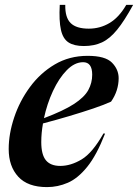

<svg xmlns="http://www.w3.org/2000/svg" viewBox="-20 -752 564 784"><path d="M409 -206.5Q374.5 -118 336.2 -70.8Q298 -23.5 257 -5.8Q216 12 172 12Q93.5 12 54.5 -30.5Q15.5 -73 15.5 -143.5Q15.5 -205.5 37.8 -272.2Q60 -339 102 -396.2Q144 -453.5 203.5 -488.8Q263 -524 338 -524Q410 -524 437.2 -496.2Q464.5 -468.5 464.5 -432.5Q464.5 -408 456.8 -383.5Q449 -359 433.5 -337Q406.5 -324.5 361.5 -309.2Q316.5 -294 262.8 -278Q209 -262 155.5 -248Q148.5 -208.5 148.5 -172Q148.5 -120.5 167.5 -97.5Q186.5 -74.5 226 -74.5Q269 -74.5 313.2 -101Q357.5 -127.5 402.5 -207ZM319.5 -498Q284.5 -498 252.5 -465.2Q220.5 -432.5 196.2 -380.2Q172 -328 159.5 -269.5Q239 -299.5 281.8 -327.2Q324.5 -355 340.5 -384.2Q356.5 -413.5 356.5 -447Q356.5 -498 319.5 -498ZM342.5 -635Q388.5 -635 427.2 -658Q466 -681 495.5 -732H523.5Q488 -667 458.2 -630.5Q428.5 -594 396.5 -579Q364.5 -564 322.5 -564Q282.5 -564 259.8 -578.8Q237 -593.5 228.8 -630.2Q220.5 -667 224 -732H246.5Q245.5 -680.5 268.5 -657.8Q291.5 -635 342.5 -635Z"/></svg>

Font: Newsreader Display SemiBold
Style: Italic
Weight: 600
Italic angle: -17°
Designer: Hugues Gentile
Foundry: Production Type
Version: Version 1.001